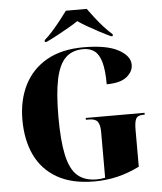

<svg xmlns="http://www.w3.org/2000/svg" viewBox="-61 -984 883 1047"><g transform="rotate(-5 380.5 -460.5)"><path d="M413 10Q291 10 210.5 -36Q130 -82 90.5 -164.5Q51 -247 51 -358Q51 -466 92.5 -548.5Q134 -631 215.5 -677.5Q297 -724 417 -724Q543 -724 607 -689.5Q671 -655 671 -606Q671 -569 636 -540.5Q601 -512 526 -512Q526 -589 513.5 -633Q501 -677 476.5 -695.5Q452 -714 415 -714Q354 -714 317.5 -678Q281 -642 264.5 -563.5Q248 -485 248 -358Q248 -228 265 -149Q282 -70 321 -35Q360 0 427 0Q448 0 473 -5V-257Q473 -294 460.5 -311.5Q448 -329 414 -329H396V-339H718V-329H710Q679 -329 670 -311Q661 -293 661 -253V-49Q601 -19 540 -4.5Q479 10 413 10ZM210 -781Q232 -800 255.5 -826.5Q279 -853 301 -881Q323 -909 339 -931H453Q469 -909 490.5 -881Q512 -853 536 -826.5Q560 -800 582 -781V-771H572Q546 -783 513 -800.5Q480 -818 448.5 -836Q417 -854 396 -869Q374 -854 342.5 -836Q311 -818 278.5 -800.5Q246 -783 220 -771H210Z"/></g></svg>

Font: Noto Serif Display SemiCondensed Black
Style: Regular
Weight: 900
Width: 4
Designer: Monotype Design Team
Foundry: Monotype Imaging Inc.
Version: Version 2.009